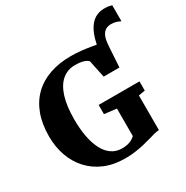

<svg xmlns="http://www.w3.org/2000/svg" viewBox="-204 -1084 1226 1265"><g transform="rotate(-30 409.0 -451.5)"><path d="M652 -527 607 -597 593.5 -695Q605.5 -779.5 630.2 -827.2Q655 -875 687.8 -894.5Q720.5 -914 757 -914Q779.5 -914 793 -911.8Q806.5 -909.5 817.5 -906V-784.5Q799 -793.5 783.2 -798Q767.5 -802.5 746.5 -802.5Q725 -802.5 707.5 -792.8Q690 -783 678.8 -760Q667.5 -737 664.5 -697.5ZM388.5 11Q302 11 234.5 -17.5Q167 -46 120 -97.2Q73 -148.5 48.8 -217Q24.5 -285.5 24.5 -365Q24.5 -459 51.2 -531.2Q78 -603.5 128.5 -652.8Q179 -702 250.5 -727.2Q322 -752.5 412 -752.5Q452.5 -752.5 491.5 -748.2Q530.5 -744 564.8 -738.2Q599 -732.5 625 -727.8Q651 -723 665.5 -721.5L653.5 -527H533.5L505.5 -660Q501 -665.5 489.8 -672Q478.5 -678.5 458.5 -683Q438.5 -687.5 407.5 -687.5Q349.5 -687.5 308.5 -652.5Q267.5 -617.5 246 -549Q224.5 -480.5 224.5 -379Q224.5 -309 235.2 -250.2Q246 -191.5 268 -148Q290 -104.5 324 -80.5Q358 -56.5 404 -56.5Q428 -56.5 446.8 -61Q465.5 -65.5 479.8 -73.8Q494 -82 504 -92V-301L411.5 -312V-382H722V-312L672.5 -303.5V-40Q655.5 -39.5 634.5 -34Q613.5 -28.5 588 -21Q562.5 -13.5 531.8 -6.2Q501 1 465.2 6Q429.5 11 388.5 11Z"/></g></svg>

Font: Merriweather 24pt Black
Style: Regular
Weight: 900
Designer: Eben Sorkin
Foundry: Eben Sorkin
Version: Version 2.100